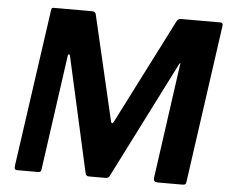

<svg xmlns="http://www.w3.org/2000/svg" viewBox="-52 -803 1038 864"><g transform="rotate(5 467.0 -371.0)"><path d="M56 0Q48 0 45.5 -4.5Q43 -9 45 -24L145 -729Q146 -738 148.5 -740Q151 -742 159 -742H329Q338 -742 342.5 -738Q347 -734 348 -726L458 -254Q460 -247 463.5 -247.5Q467 -248 471 -256L710 -726Q717 -742 730 -742H909Q922 -742 920 -728L820 -17Q819 -6 815 -3Q811 0 799 0H692Q681 0 676 -4.5Q671 -9 673 -22L745 -537Q747 -543 744.5 -543Q742 -543 739 -536L474 -12Q471 -5 466.5 -2.5Q462 0 454 0H381Q373 0 369 -3.5Q365 -7 363 -18L248 -533Q246 -540 243 -540Q240 -540 238 -534L165 -13Q164 -5 160.5 -2.5Q157 0 149 0H56Z"/></g></svg>

Font: Libre Franklin Thin SemiBold
Style: Italic
Weight: 600
Italic angle: -8°
Version: Version 3.000